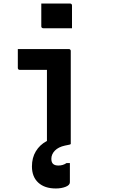

<svg xmlns="http://www.w3.org/2000/svg" viewBox="-20 -816 640 1088"><path d="M246 -11Q246 -37 246 -77.5Q246 -118 246 -166.5Q246 -215 246 -263.5Q246 -312 246 -353Q246 -394 246 -420H227Q203 -420 188.5 -420Q174 -420 161.5 -420Q149 -420 133.5 -420Q118 -420 92 -420Q87 -420 84 -423Q81 -426 81 -431Q81 -458 81 -484.5Q81 -511 81 -538Q117 -538 145.5 -538Q174 -538 199.5 -538Q225 -538 251.5 -538Q278 -538 306.5 -538Q335 -538 370 -538Q374 -538 376 -536.5Q378 -535 379.5 -533Q381 -531 381 -527Q381 -481 381 -426Q381 -371 381 -313.5Q381 -256 381 -201.5Q381 -147 381 -100Q381 -84 381 -67Q381 -50 381 -33.5Q381 -17 381 0Q348 0 319.5 0Q291 0 257 0Q252 0 249 -3Q246 -6 246 -11ZM328 -37Q338 -37 351.5 -27.5Q365 -18 380 2Q377 3 370 4.5Q363 6 348 9Q311 17 291 37.5Q271 58 271 84Q271 104 281 113Q291 122 311 122Q324 122 335.5 118.5Q347 115 357 108H376Q376 117 376 129Q376 141 376 161Q376 181 376 217Q376 233 352 242.5Q328 252 296 252Q233 252 197 219Q161 186 161 127Q161 78 183 41.5Q205 5 243 -15.5Q281 -36 328 -37ZM214 -796Q233 -796 253.5 -796Q274 -796 295.5 -796Q317 -796 337.5 -796Q358 -796 377 -796Q382 -796 385 -793Q388 -790 388 -785V-656Q369 -656 348.5 -656Q328 -656 306.5 -656Q285 -656 264.5 -656Q244 -656 225 -656Q220 -656 217 -659Q214 -662 214 -667Z"/></svg>

Font: Recursive Monospace
Style: Bold
Weight: 700
Version: Version 1.047